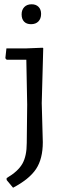

<svg xmlns="http://www.w3.org/2000/svg" viewBox="-20 -683 305 897"><path d="M182 -458 175 -201 180 -19Q180 59 148.5 106.5Q117 154 41 194L11 158V149Q64 118 84.5 82Q105 46 105 -15L107 -194L103 -404H11L5 -411L10 -457H104L179 -460ZM172 -618Q172 -596 159.5 -583Q147 -570 125 -570Q104 -570 92.5 -582Q81 -594 81 -616Q81 -637 93.5 -650Q106 -663 128 -663Q148 -663 160 -651Q172 -639 172 -618Z"/></svg>

Font: Alegreya Sans
Style: Regular
Weight: 400
Designer: Juan Pablo del Peral
Foundry: Huerta Tipografica
Version: Version 2.008; ttfautohint (v1.6)